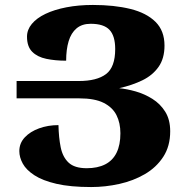

<svg xmlns="http://www.w3.org/2000/svg" viewBox="-20 -743 748 775"><path d="M348 12Q264 12 208 -1Q152 -14 119 -35.5Q86 -57 72 -82.5Q58 -108 58 -133Q58 -165 80 -188.5Q102 -212 138 -225Q174 -238 216 -238Q217 -188 225 -148.5Q233 -109 257 -86.5Q281 -64 330 -64Q374 -64 404.5 -79.5Q435 -95 450.5 -126.5Q466 -158 466 -205Q466 -247 450 -278.5Q434 -310 398 -328Q362 -346 300 -346H47V-416H298Q371 -416 408 -444Q445 -472 445 -545Q445 -598 422 -622.5Q399 -647 346 -647Q311 -647 289 -628.5Q267 -610 257 -576.5Q247 -543 247 -498Q203 -498 167 -505.5Q131 -513 110 -534Q89 -555 89 -595Q89 -623 108.5 -646.5Q128 -670 163.5 -687Q199 -704 248 -713.5Q297 -723 355 -723Q441 -723 506 -707Q571 -691 607.5 -655Q644 -619 644 -559Q644 -507 620 -473Q596 -439 555 -419Q514 -399 461 -387Q492 -384 527.5 -374Q563 -364 595 -344Q627 -324 647 -292Q667 -260 667 -213Q667 -153 639 -110Q611 -67 564.5 -40Q518 -13 461.5 -0.5Q405 12 348 12Z"/></svg>

Font: Noto Serif Armenian Black
Style: Regular
Weight: 900
Version: Version 2.007